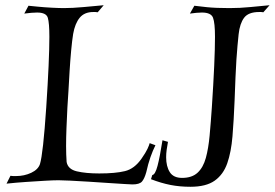

<svg xmlns="http://www.w3.org/2000/svg" viewBox="-20 -695 1052 735"><path d="M487 11Q483 11 457.5 9.5Q432 8 395 5.5Q358 3 319 0.5Q280 -2 248.5 -3.5Q217 -5 204 -5Q184 -5 151 -3Q118 -1 80 1.5Q42 4 5 8L20 -22Q25 -21 30.5 -21Q36 -21 41 -21Q73 -21 99.5 -33.5Q126 -46 133 -67Q145 -106 157 -284Q169 -466 169 -554Q169 -607 163 -627Q157 -647 122 -647Q112 -647 100 -646Q88 -645 73 -643L89 -673Q99 -672 124.5 -669.5Q150 -667 178.5 -665.5Q207 -664 225 -664Q257 -664 300.5 -668Q344 -672 377 -675L354 -648Q350 -649 345.5 -649Q341 -649 337 -649Q303 -649 285 -627Q267 -605 260 -565Q256 -540 252.5 -502.5Q249 -465 246.5 -424Q244 -383 242 -346Q240 -309 238 -283Q236 -243 234.5 -205.5Q233 -168 233 -136Q233 -120 233.5 -104.5Q234 -89 235 -75Q240 -47 274.5 -39Q309 -31 360 -31Q422 -31 458.5 -40Q495 -49 522 -88Q538 -111 544.5 -125Q551 -139 553 -147L575 -139Q565 -119 556 -93.5Q547 -68 540 -36Q533 -11 523.5 0Q514 11 487 11ZM709 20Q668 20 632.5 13Q597 6 558 -9L563 -25Q574 -26 583 -60Q592 -94 602 -158L623 -152Q620 -136 618 -121.5Q616 -107 616 -93Q616 -58 630 -36Q644 -14 677 -14Q715 -14 736.5 -34Q758 -54 768 -90.5Q778 -127 782.5 -176.5Q787 -226 791 -284Q803 -466 803 -554Q803 -607 795.5 -627Q788 -647 753 -647Q744 -647 732.5 -646Q721 -645 707 -643L724 -673Q738 -671 772.5 -667.5Q807 -664 859 -664Q899 -664 938.5 -668Q978 -672 1012 -675L988 -648Q984 -649 980 -649Q976 -649 972 -649Q931 -649 914.5 -627Q898 -605 893.5 -564Q889 -523 885 -466Q883 -438 881.5 -399Q880 -360 878 -309Q875 -234 870 -173.5Q865 -113 850 -70Q835 -27 802 -3.5Q769 20 709 20Z"/></svg>

Font: Luxurious Roman
Style: Regular
Weight: 400
Designer: Robert E. Leuschke
Foundry: Robert E. Leuschke
Version: Version 1.010; ttfautohint (v1.8.3)